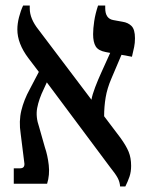

<svg xmlns="http://www.w3.org/2000/svg" viewBox="-20 -667 533 697"><path d="M30 0V-56H53Q72 -56 68 -78L55 -182Q48 -227 57.5 -266Q67 -305 88 -343L121 -406L83 -456Q43 -509 43 -560Q43 -581 49 -604.5Q55 -628 64 -647H88V-636Q88 -599 120 -559L312 -305Q315 -323 325.5 -350.5Q336 -378 347 -402L380 -475L364 -478Q337 -483 327.5 -498.5Q318 -514 318 -543Q318 -563 322 -590Q326 -617 336 -647H362V-637Q362 -599 392 -594L425 -588Q445 -585 457.5 -572.5Q470 -560 470 -528Q470 -511 467 -496.5Q464 -482 459 -461L421 -468L384 -381Q369 -346 363.5 -313Q358 -280 358 -245L417 -167Q438 -138 447 -116Q456 -94 456 -65Q456 -43 450 -25.5Q444 -8 435 10H416Q415 -6 407.5 -20.5Q400 -35 379 -61L150 -368L139 -344Q121 -307 115 -275Q109 -243 122 -206L143 -132Q153 -103 157 -67.5Q161 -32 151 0Z"/></svg>

Font: Noto Serif Hebrew Condensed SemiBold
Style: Regular
Weight: 600
Width: 3
Designer: Monotype Design Team
Foundry: Monotype Imaging Inc.
Version: Version 2.004; ttfautohint (v1.8.4.7-5d5b)